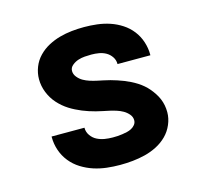

<svg xmlns="http://www.w3.org/2000/svg" viewBox="-84 -621 767 722"><g transform="rotate(-15 300.0 -260.0)"><path d="M299 8Q273 8 247 5Q221 2 196.5 -6Q172 -14 149.5 -28Q127 -42 110.5 -62.5Q94 -83 85.5 -108Q77 -133 77 -159Q77 -159 77 -160Q77 -161 77 -162H205Q205 -161 205 -161Q205 -161 205 -161Q205 -145 214.5 -131.5Q224 -118 238 -111Q252 -104 267.5 -101.5Q283 -99 299 -99Q308 -99 317.5 -99.5Q327 -100 336.5 -101.5Q346 -103 355 -105Q364 -107 372.5 -111.5Q381 -116 387 -123.5Q393 -131 393 -141Q393 -154 384 -164.5Q375 -175 363.5 -181.5Q352 -188 339.5 -192Q327 -196 314 -199Q301 -202 288 -204.5Q275 -207 262 -210.5Q249 -214 236.5 -218Q224 -222 212 -227Q200 -232 188 -238Q176 -244 165 -251Q154 -258 144 -266.5Q134 -275 125 -285Q116 -295 109 -306.5Q102 -318 97 -330.5Q92 -343 89.5 -356Q87 -369 87 -382Q87 -406 96 -429Q105 -452 122 -469.5Q139 -487 160.5 -498.5Q182 -510 205.5 -516.5Q229 -523 253 -525.5Q277 -528 301 -528Q326 -528 351.5 -525Q377 -522 401 -514Q425 -506 446.5 -492Q468 -478 483.5 -458Q499 -438 507 -413.5Q515 -389 515 -364Q515 -363 515 -362.5Q515 -362 515 -361H387Q387 -361 387 -361.5Q387 -362 387 -362Q387 -377 378.5 -389.5Q370 -402 357.5 -409Q345 -416 330.5 -418.5Q316 -421 301 -421Q288 -421 275 -420Q262 -419 249.5 -415Q237 -411 226 -402Q215 -393 215 -380Q215 -367 224 -356Q233 -345 244.5 -338.5Q256 -332 268.5 -328Q281 -324 294 -321Q307 -318 320 -315.5Q333 -313 345.5 -309.5Q358 -306 370.5 -302Q383 -298 395.5 -293Q408 -288 420 -282Q432 -276 443 -269Q454 -262 464 -253.5Q474 -245 482.5 -235Q491 -225 498.5 -213.5Q506 -202 511 -190Q516 -178 518.5 -165Q521 -152 521 -138Q521 -114 511 -90.5Q501 -67 483.5 -49.5Q466 -32 443.5 -20.5Q421 -9 397 -3Q373 3 348.5 5.5Q324 8 299 8Z"/></g></svg>

Font: Iosevka SS04 XBd Ex
Style: Regular
Weight: 800
Width: 7
Monospace: yes
Designer: Belleve Invis
Foundry: Belleve Invis
Version: Version 19.0.0; ttfautohint (v1.8.4)